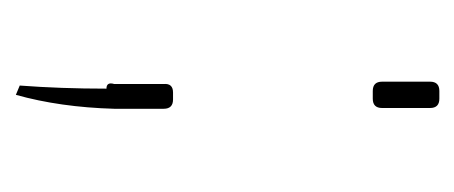

<svg xmlns="http://www.w3.org/2000/svg" viewBox="-190 -280 587 248"><g transform="rotate(90 104.0 -156.5)"><path d="M98 -430H108Q120 -430 120 -418V-356Q120 -344 108 -344H98Q86 -344 86 -356V-418Q86 -430 98 -430ZM100 -86H109Q121 -86 121 -74V-10Q119 60 103 117L91 112Q95 59 95 0Q86 0 89 -10V-74Q88 -86 100 -86Z"/></g></svg>

Font: Exo 2.0 Thin
Style: Regular
Weight: 250
Designer: Natanael Gama
Version: Version 1.001;PS 001.001;hotconv 1.0.70;makeotf.lib2.5.58329